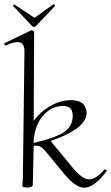

<svg xmlns="http://www.w3.org/2000/svg" viewBox="-26 -866 517 895"><path d="M123 -745 35 -838Q34 -839 36.5 -842.5Q39 -846 41 -845L135 -783L223 -846Q224 -847 226.5 -845.5Q229 -844 230 -841.5Q231 -839 230 -838L142 -745Q133 -735 123 -745ZM460 -75Q462 -77 465.5 -76Q469 -75 470.5 -72Q472 -69 470 -67Q413 9 366 9Q326 9 271 -58L187 -160Q172 -178 160.5 -183.5Q149 -189 131 -186L127 -6Q127 8 102 8Q81 8 78 2Q78 1 79 -11Q80 -23 80.5 -41Q81 -59 81 -74L88 -627Q88 -696 2 -654Q-1 -653 -3.5 -655.5Q-6 -658 -6 -661Q-6 -664 -4 -665L120 -725Q123 -726 128 -722.5Q133 -719 133 -717L131 -303Q164 -347 210.5 -373Q257 -399 304 -399Q328 -399 344 -392.5Q360 -386 366.5 -375Q373 -364 375.5 -356Q378 -348 378 -339Q376 -266 210 -209L308 -90Q357 -30 388 -30Q421 -30 460 -75ZM267 -372Q213 -372 174 -326Q135 -280 131 -208V-200Q229 -222 270.5 -249Q312 -276 313 -324Q313 -348 303 -360Q293 -372 267 -372Z"/></svg>

Font: Cormorant Upright Light
Style: Regular
Weight: 300
Designer: Christian Thalmann (Catharsis Fonts)
Foundry: Catharsis Fonts
Version: Version 3.302;PS 003.302;hotconv 1.0.88;makeotf.lib2.5.64775